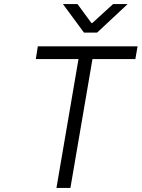

<svg xmlns="http://www.w3.org/2000/svg" viewBox="-20 -929 700 949"><path d="M649 -637H437L328 0H259L368 -637H157L167 -700H660ZM363 -909 432 -815H436L539 -909H611L460 -768H395L291 -909Z"/></svg>

Font: Be Vietnam Light
Style: Italic
Weight: 300
Italic angle: -9.222°
Designer: Gabriel Lam
Foundry: TypeRant
Version: Version 3.000